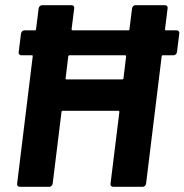

<svg xmlns="http://www.w3.org/2000/svg" viewBox="-20 -720 711 740"><path d="M671 -591 662 -519Q661 -514 657.5 -510.5Q654 -507 649 -507H608Q603 -507 603 -502L543 -12Q542 -7 538.5 -3.5Q535 0 530 0H416Q411 0 408 -3.5Q405 -7 406 -12L440 -288Q440 -293 436 -293H222Q217 -293 217 -288L183 -12Q182 -7 178.5 -3.5Q175 0 170 0H56Q51 0 48 -3.5Q45 -7 46 -12L106 -502Q108 -507 102 -507H62Q57 -507 54 -510.5Q51 -514 52 -519L61 -591Q62 -596 65.5 -599.5Q69 -603 74 -603H114Q119 -603 119 -608L129 -688Q130 -693 133.5 -696.5Q137 -700 142 -700H256Q261 -700 264 -696.5Q267 -693 266 -688L256 -608Q256 -603 260 -603H474Q479 -603 479 -608L489 -688Q490 -693 493.5 -696.5Q497 -700 502 -700H616Q621 -700 624 -696.5Q627 -693 626 -688L616 -608Q616 -603 620 -603H661Q666 -603 669 -599.5Q672 -596 671 -591ZM456 -419 466 -502Q466 -507 462 -507H248Q246 -507 244.5 -505.5Q243 -504 243 -502L233 -419Q231 -414 237 -414H450Q456 -414 456 -419Z"/></svg>

Font: Barlow
Style: Bold Italic
Weight: 700
Italic angle: -7°
Designer: Jeremy Tribby
Foundry: Tribby Type
Version: Version 1.422